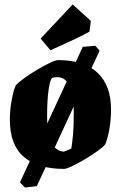

<svg xmlns="http://www.w3.org/2000/svg" viewBox="-20 -741 539 856"><path d="M265 12Q150 12 87 -41Q24 -94 24 -207Q24 -251 32 -294.5Q40 -338 50 -360Q60 -372 86 -391Q112 -410 143 -428.5Q174 -447 200.5 -460Q227 -473 239 -473Q356 -473 415.5 -416Q475 -359 475 -254Q475 -204 467 -162Q459 -120 449 -97Q439 -85 414 -67Q389 -49 358.5 -31Q328 -13 302 -0.5Q276 12 265 12ZM265 -65Q268 -66 276 -69Q284 -72 291 -75.5Q298 -79 298 -79Q302 -102 305.5 -140Q309 -178 309 -239Q309 -279 302.5 -315Q296 -351 280 -374Q264 -397 235 -397Q230 -397 225 -396.5Q220 -396 214 -394Q204 -390 197 -343.5Q190 -297 190 -222Q190 -159 201.5 -125Q213 -91 230.5 -78Q248 -65 265 -65ZM349 -532 405 -537 424 -515 144 89 91 95 69 72ZM205 -517 161 -569 304 -721 385 -648 379 -600Q356 -587 325 -572Q294 -557 262.5 -543Q231 -529 205 -517Z"/></svg>

Font: Grenze Gotisch Black
Style: Regular
Weight: 900
Designer: Renata Polastri
Foundry: Omnibus-Type
Version: Version 1.001